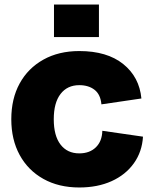

<svg xmlns="http://www.w3.org/2000/svg" viewBox="-20 -820 678 850"><path d="M331 10Q240 10 172 -28Q104 -66 67 -134Q30 -202 30 -292Q30 -383 67 -450.5Q104 -518 172 -556Q240 -594 331 -594Q454 -594 525.5 -536.5Q597 -479 606 -384L429 -358Q425 -402 398.5 -422.5Q372 -443 331 -443Q278 -443 248 -404Q218 -365 218 -292Q218 -219 248 -180Q278 -141 331 -141Q377 -141 404.5 -168Q432 -195 433 -241L613 -215Q609 -148 572.5 -97Q536 -46 474 -18Q412 10 331 10ZM219 -656V-800H418V-656Z"/></svg>

Font: BDO Grotesk Black
Style: Regular
Weight: 900
Designer: Deni Anggara
Foundry: Lokal Container
Version: Version 2.000